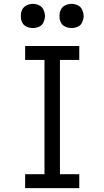

<svg xmlns="http://www.w3.org/2000/svg" viewBox="-20 -973 540 993"><path d="M110 0V-72H210V-663H110V-735H390V-663H290V-72H390V0ZM150 -828Q133 -828 117.5 -835Q102 -842 94.5 -857.5Q87 -873 88 -890Q87 -907 94.5 -922.5Q102 -938 117.5 -945.5Q133 -953 150 -953Q167 -953 182.5 -945.5Q198 -938 205 -922.5Q212 -907 213 -890Q212 -873 205 -857.5Q198 -842 182.5 -835Q167 -828 150 -828ZM350 -828Q333 -828 317.5 -835Q302 -842 294.5 -857.5Q287 -873 288 -890Q287 -907 294.5 -922.5Q302 -938 317.5 -945.5Q333 -953 350 -953Q367 -953 382.5 -945.5Q398 -938 405 -922.5Q412 -907 413 -890Q412 -873 405 -857.5Q398 -842 382.5 -835Q367 -828 350 -828Z"/></svg>

Font: Iosevka SS08
Style: Regular
Weight: 400
Monospace: yes
Designer: Belleve Invis
Foundry: Belleve Invis
Version: 2.1.0; ttfautohint (v1.8.2)